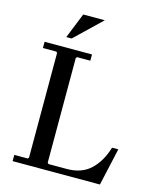

<svg xmlns="http://www.w3.org/2000/svg" viewBox="-127 -954 850 1041"><g transform="rotate(15 298.5 -433.5)"><path d="M547 -210H582L535 0H45V-35H120L126 -41V-629L120 -635H45V-670H311V-635H237L231 -629V-41L237 -35H340Q422 -35 472 -81.5Q522 -128 547 -210ZM330 -867 182 -725H152L209 -867Z"/></g></svg>

Font: Brygada 1918 Medium
Style: Regular
Weight: 500
Designer: Mateusz Machalski | Borys Kosmynka | Przemek Hoffer
Foundry: NIEPODLEGLA 2018
Version: Version 3.006